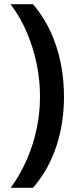

<svg xmlns="http://www.w3.org/2000/svg" viewBox="-20 -734 364 912"><path d="M284 -274Q284 -194 268.5 -117Q253 -40 220.5 29.5Q188 99 137 158H31Q76 96 107 25Q138 -46 154 -122Q170 -198 170 -275Q170 -354 154 -431Q138 -508 107.5 -580Q77 -652 30 -714H137Q188 -654 220.5 -583Q253 -512 268.5 -434Q284 -356 284 -274Z"/></svg>

Font: Noto Sans Armenian SemiBold
Style: Regular
Weight: 600
Designer: Monotype Design Team
Foundry: Monotype Imaging Inc.
Version: Version 2.007